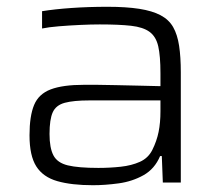

<svg xmlns="http://www.w3.org/2000/svg" viewBox="-20 -538 654 566"><path d="M254 8Q191 8 149 -4Q107 -16 87 -47.5Q67 -79 67 -139Q67 -196 80.5 -228.5Q94 -261 129.5 -274.5Q165 -288 228 -288Q240 -288 265 -288Q290 -288 323 -287Q356 -286 390 -285.5Q424 -285 453 -284V-322Q453 -373 446.5 -401.5Q440 -430 421 -444Q402 -458 366.5 -462Q331 -466 274 -466Q249 -466 216.5 -464.5Q184 -463 153.5 -460.5Q123 -458 104 -454V-505Q141 -511 191 -514.5Q241 -518 297 -518Q352 -518 390.5 -512Q429 -506 453.5 -493Q478 -480 490.5 -458Q503 -436 508 -403Q513 -370 513 -325V0H460L457 -78H452Q436 -40 403 -21.5Q370 -3 330 2.5Q290 8 254 8ZM270 -43Q304 -43 336 -46.5Q368 -50 392.5 -61Q417 -72 429 -96Q442 -122 447.5 -149Q453 -176 453 -210V-242H244Q197 -242 171 -235Q145 -228 135.5 -207Q126 -186 126 -143Q126 -102 137.5 -80Q149 -58 180 -50.5Q211 -43 270 -43Z"/></svg>

Font: Saira SemiExpanded Light
Style: Regular
Weight: 300
Width: 6
Designer: Hector Gatti with collaboration of the Omnibus-Type team
Foundry: Omnibus-Type
Version: Version 1.101